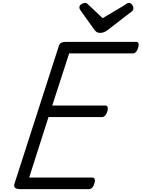

<svg xmlns="http://www.w3.org/2000/svg" viewBox="-20 -1310 981 1330"><path d="M120 0Q95 0 84.5 -9Q74 -18 81 -40L388 -993Q392 -1006 403.5 -1013Q415 -1020 435 -1020H924Q935 -1020 939 -1010.5Q943 -1001 937 -980Q932 -961 922 -950.5Q912 -940 901 -940H459L342 -579H710Q721 -579 725 -569.5Q729 -560 724 -539Q718 -520 708 -509.5Q698 -499 687 -499H316L182 -80H620Q631 -80 635.5 -70.5Q640 -61 634 -40Q629 -21 619 -10.5Q609 0 598 0ZM873 -1290Q885 -1290 894.5 -1278Q904 -1266 904 -1255Q904 -1245 901 -1240Q898 -1235 893 -1231L730 -1105Q715 -1093 701.5 -1087.5Q688 -1082 672 -1082Q659 -1082 648.5 -1089Q638 -1096 630 -1109L537 -1239Q532 -1246 531 -1251.5Q530 -1257 530 -1261Q530 -1273 544.5 -1281.5Q559 -1290 569 -1290Q579 -1290 584 -1285Q589 -1280 596 -1274L691 -1184L844 -1275Q850 -1279 857.5 -1284.5Q865 -1290 873 -1290Z"/></svg>

Font: Playwrite IN
Style: Regular
Weight: 400
Designer: Veronika Burian, José Scaglione
Foundry: TypeTogether
Version: Version 1.002